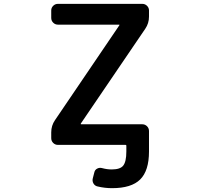

<svg xmlns="http://www.w3.org/2000/svg" viewBox="-20 -774 1040 1001"><path d="M564.5 207Q526.4 207 489.3 198.2Q474.6 195.3 467.3 182.6Q460 169.9 463.9 155.3L471.7 125Q474.6 111.3 486.8 105Q499 98.6 512.7 102.5Q538.1 109.4 562.5 109.4Q606.4 109.4 622.1 89.8Q638.7 69.3 638.7 15.6V-14.6Q638.7 -18.6 634.8 -18.6H282.2Q267.6 -18.6 257.3 -28.8Q247.1 -39.1 247.1 -53.7V-84Q247.1 -119.1 266.6 -147.5L602.5 -642.6Q604.5 -645.5 600.6 -645.5H282.2Q267.6 -645.5 257.3 -655.8Q247.1 -666 247.1 -680.7V-719.7Q247.1 -733.4 257.3 -743.7Q267.6 -753.9 282.2 -753.9H721.7Q736.3 -753.9 746.6 -743.7Q756.8 -733.4 756.8 -719.7V-687.5Q756.8 -652.3 737.3 -624L401.4 -129.9Q399.4 -126 403.3 -126H721.7Q736.3 -126 746.6 -115.7Q756.8 -105.5 756.8 -90.8V15.6Q756.8 116.2 710.9 161.6Q665 207 564.5 207Z"/></svg>

Font: Rounded-L Mgen+ 1m medium
Style: Regular
Weight: 500
Designer: [Source Han Sans]
Ryoko NISHIZUKA  (kana & ideographs); Paul D. Hunt (Latin, Greek & Cyrillic); Wenlong ZHANG  (bopomofo
Version: Version 1.059.20150602